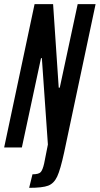

<svg xmlns="http://www.w3.org/2000/svg" viewBox="-26 -708 479 922"><path d="M186 77 204 -14 175 -429H171L79 0H-6L140 -688H229L256 -287H261L347 -688H433L282 24Q264 107 248.5 140Q233 173 205.5 183.5Q178 194 114 194L130 129Q160 129 169.5 118.5Q179 108 186 77Z"/></svg>

Font: Saira Ultra Condensed SemiBold
Style: Italic
Weight: 600
Width: 1
Italic angle: -12°
Designer: Hector Gatti with collaboration of the Omnibus-Type team
Foundry: Omnibus-Type
Version: Version 1.001; ttfautohint (v1.8)